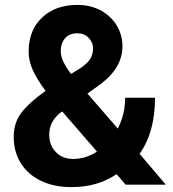

<svg xmlns="http://www.w3.org/2000/svg" viewBox="-20 -754 708 784"><path d="M272 10Q200 10 146.5 -16Q93 -42 64.5 -88.5Q36 -135 36 -195Q36 -253 68 -294.5Q100 -336 166 -383Q131 -430 114 -467.5Q97 -505 97 -544Q97 -630 151.5 -682Q206 -734 296 -734Q350 -734 392 -711Q434 -688 457 -649.5Q480 -611 480 -565Q480 -474 383 -405L337 -372L461 -229Q491 -287 491 -355H613Q613 -214 550 -126L657 0H493L456 -43Q379 10 272 10ZM360 -556Q360 -580 342.5 -599Q325 -618 295 -618Q263 -618 245.5 -597.5Q228 -577 228 -546Q228 -525 238.5 -502.5Q249 -480 270 -452L309 -476Q338 -496 349 -514.5Q360 -533 360 -556ZM279 -105Q330 -105 376 -135L234 -299L224 -292Q199 -270 190 -248.5Q181 -227 181 -204Q181 -161 208 -133Q235 -105 279 -105Z"/></svg>

Font: Freesentation 8 ExtraBold
Style: Regular
Weight: 800
Designer: glyphs from Roboto by Christian Robertson / Hangul glyphs from Noto Sans CJK(Source Han Sans) by Jang Soo-young and Kang
Foundry: PT&
Version: Version 2.001